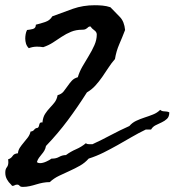

<svg xmlns="http://www.w3.org/2000/svg" viewBox="-40 -902 674 742"><path d="M614.3 -467.8Q614.3 -451.2 605.5 -442.9Q596.7 -434.6 585 -429.2Q573.2 -423.8 561.5 -418Q549.8 -412.1 543.9 -401.4H523.4Q495.1 -387.7 468.3 -372.1Q441.4 -356.4 414.6 -341.3Q387.7 -326.2 360.4 -312.5Q333 -298.8 302.7 -289.1Q288.1 -272.5 269 -261.7Q250 -251 229.5 -241.7Q209 -232.4 188.5 -222.7Q168 -212.9 152.3 -198.2Q138.7 -198.2 126 -195.8Q113.3 -193.4 100.6 -189.5Q87.9 -185.5 74.7 -182.6Q61.5 -179.7 47.9 -179.7Q39.1 -179.7 35.6 -184.1Q32.2 -188.5 26.4 -188.5Q20.5 -188.5 16.6 -186Q12.7 -183.6 7.8 -183.6Q6.8 -183.6 4.9 -186Q2.9 -188.5 2 -189.5Q-6.8 -197.3 -13.2 -209Q-19.5 -220.7 -19.5 -233.4V-236.3Q-19.5 -248 -13.7 -255.4Q-7.8 -262.7 -7.8 -274.4Q-7.8 -282.2 -8.8 -286.1Q2.9 -290 8.8 -299.3Q14.6 -308.6 29.3 -309.6Q30.3 -321.3 36.6 -331.1Q43 -340.8 51.3 -350.6Q59.6 -360.4 67.4 -370.6Q75.2 -380.9 78.1 -393.6Q87.9 -394.5 92.3 -400.9Q96.7 -407.2 106.4 -408.2Q109.4 -411.1 110.4 -415Q111.3 -418.9 112.3 -422.4Q113.3 -425.8 115.7 -427.7Q118.2 -429.7 124 -428.7Q126 -449.2 134.3 -461.9Q142.6 -474.6 152.3 -484.9Q162.1 -495.1 170.9 -506.3Q179.7 -517.6 182.6 -534.2Q197.3 -538.1 205.6 -548.3Q213.9 -558.6 221.2 -569.3Q228.5 -580.1 237.3 -589.8Q246.1 -599.6 260.7 -603.5Q266.6 -624 278.3 -644.5L302.7 -685.5Q315.4 -706.1 324.7 -727.1Q334 -748 334 -768.6Q334 -778.3 324.2 -785.2Q314.5 -792 309.6 -799.8Q303.7 -799.8 301.3 -797.4Q298.8 -794.9 296.4 -793Q293.9 -791 290 -789.1Q286.1 -787.1 277.3 -787.1Q253.9 -787.1 234.9 -779.3Q215.8 -771.5 198.2 -759.8L164.1 -737.3Q147.5 -726.6 127 -719.7Q121.1 -720.7 115.2 -721.2Q109.4 -721.7 102.5 -721.7Q86.9 -721.7 71.3 -715.8Q63.5 -723.6 60.5 -733.4Q57.6 -743.2 57.6 -752.9Q57.6 -760.7 59.1 -769.5Q60.5 -778.3 64.5 -786.1Q75.2 -787.1 86.9 -790Q98.6 -793 98.6 -806.6Q115.2 -810.5 134.3 -816.9Q153.3 -823.2 162.1 -838.9Q203.1 -854.5 242.2 -868.2Q281.2 -881.8 326.2 -881.8Q340.8 -881.8 356.4 -880.4Q372.1 -878.9 386.7 -874Q407.2 -853.5 423.8 -835.9Q440.4 -818.4 443.4 -786.1Q432.6 -757.8 420.9 -731Q409.2 -704.1 404.3 -673.8Q390.6 -658.2 378.9 -640.1Q367.2 -622.1 355 -604.5Q342.8 -586.9 328.6 -571.3Q314.5 -555.7 295.9 -544.9Q260.7 -489.3 222.2 -437.5Q183.6 -385.7 137.7 -337.9Q135.7 -327.1 131.3 -319.8Q127 -312.5 121.1 -305.7Q115.2 -298.8 110.4 -292Q105.5 -285.2 102.5 -275.4Q107.4 -271.5 114.3 -271.5Q125 -271.5 138.2 -277.3Q151.4 -283.2 159.2 -289.1H163.1Q176.8 -289.1 189 -295.9Q201.2 -302.7 214.8 -302.7Q233.4 -316.4 253.9 -325.2Q274.4 -334 292 -348.6Q294.9 -345.7 298.8 -345.2Q302.7 -344.7 306.6 -344.7H317.4Q353.5 -361.3 388.2 -379.9Q422.9 -398.4 460 -415Q470.7 -427.7 486.3 -435.1Q502 -442.4 518.6 -447.8Q535.2 -453.1 551.3 -459.5Q567.4 -465.8 579.1 -477.5Q585 -471.7 595.7 -471.7Q606.4 -471.7 614.3 -467.8Z"/></svg>

Font: Rock Salt
Style: Regular
Weight: 400
Version: Version 1.001